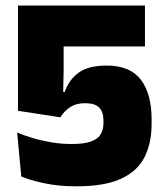

<svg xmlns="http://www.w3.org/2000/svg" viewBox="-20 -659 597 694"><path d="M256 14.5Q190.5 14.5 138.5 3Q86.5 -8.5 57 -21L42 -180Q65.5 -170 96.8 -160.5Q128 -151 164.2 -144.8Q200.5 -138.5 238.5 -138.5Q284.5 -138.5 309.5 -147.8Q334.5 -157 344.2 -174Q354 -191 354 -214.5V-223Q354 -254.5 338.5 -270.2Q323 -286 287.5 -286Q254 -286 232.5 -271Q211 -256 198 -235L45 -258.5V-639H504V-491H210V-407L208.5 -326.5H214Q228.5 -370 263.8 -396Q299 -422 365.5 -422Q450 -422 489 -371Q528 -320 528 -227.5V-211Q528 -142 502.5 -91.2Q477 -40.5 417.8 -13Q358.5 14.5 256 14.5Z"/></svg>

Font: Anek Odia Medium ExtraBold
Style: Regular
Weight: 800
Version: Version 1.003